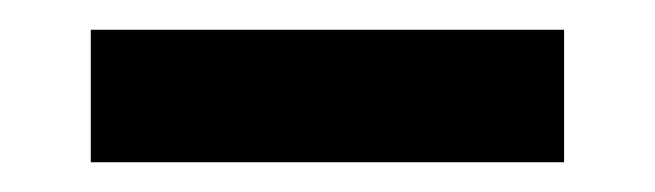

<svg xmlns="http://www.w3.org/2000/svg" viewBox="-20 -696 440 129"><path d="M41 -587V-676H359V-587Z"/></svg>

Font: Source Serif Pro
Style: Bold
Weight: 700
Designer: Frank Grießhammer
Foundry: Adobe Systems Incorporated
Version: Version 3.001;hotconv 1.0.111;makeotfexe 2.5.65597